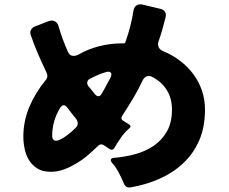

<svg xmlns="http://www.w3.org/2000/svg" viewBox="-20 -825 1040 872"><path d="M542 7Q534 -13 519 -41.5Q504 -70 488 -86Q475 -105 497 -108Q547 -112 594.5 -125Q642 -138 679 -163.5Q716 -189 738.5 -229Q761 -269 761 -327Q761 -378 737.5 -416Q714 -454 669 -477Q662 -480 656 -480Q639 -480 629 -462Q609 -419 585 -379Q561 -339 535 -299Q526 -285 539 -277L566 -260Q579 -252 567 -242Q547 -225 530 -201Q513 -177 500 -154Q492 -140 478 -148L451 -166Q437 -174 426 -163Q414 -152 402.5 -141Q391 -130 379 -120Q348 -94 318 -78Q257 -42 204 -45Q171 -46 148.5 -60.5Q126 -75 112 -97.5Q98 -120 92 -148.5Q86 -177 86 -205Q86 -275 113.5 -340Q141 -405 186 -459Q201 -476 191 -496Q171 -538 153 -579.5Q135 -621 120 -665Q115 -678 120.5 -689Q126 -700 139 -705L201 -729Q218 -735 230 -728Q242 -721 247 -703Q255 -674 265.5 -646Q276 -618 288 -591Q296 -571 315 -571Q324 -571 334 -576Q379 -602 430 -615Q481 -628 533 -628H541Q548 -628 550 -635Q562 -669 571.5 -705Q581 -741 586 -776Q589 -793 600 -800.5Q611 -808 628 -804L708 -785Q739 -777 732 -746Q725 -719 717.5 -692Q710 -665 700 -637Q695 -623 700.5 -611Q706 -599 720 -593Q762 -576 797 -549.5Q832 -523 857.5 -489Q883 -455 897 -414Q911 -373 911 -327Q911 -248 885 -188Q859 -128 813 -84.5Q767 -41 705.5 -13.5Q644 14 573 26Q562 28 554 23Q546 18 542 7ZM441 -398Q452 -416 461.5 -434.5Q471 -453 482 -473Q489 -487 483.5 -494.5Q478 -502 463 -498Q455 -496 446.5 -493Q438 -490 430 -487Q419 -482 409 -477.5Q399 -473 388 -467Q378 -462 376.5 -452.5Q375 -443 381 -434Q389 -424 397 -415L412 -396Q420 -388 427 -388Q435 -388 441 -398ZM255 -192Q287 -208 323 -244Q333 -253 333 -264.5Q333 -276 325 -286L305 -311Q300 -317 295.5 -323Q291 -329 286 -336Q278 -347 269 -347Q261 -347 253 -335Q217 -276 217 -208Q217 -192 228 -187Q238 -183 255 -192Z"/></svg>

Font: Higure Gothic Black
Style: Regular
Weight: 900
Designer: Yoshimichi Ohira
Foundry: Positype
Version: Version 1.000